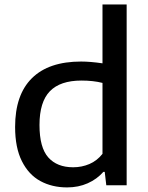

<svg xmlns="http://www.w3.org/2000/svg" viewBox="-20 -828 662 858"><path d="M47.5 -260.5Q47.5 -404.5 122.8 -478.8Q198 -553 342.5 -553Q383 -553 438 -545V-808H546V0H455L448 -60H442Q413.5 -27.5 372 -9Q330.5 9.5 280 9.5Q212.5 9.5 160.2 -19Q108 -47.5 77.8 -107.8Q47.5 -168 47.5 -260.5ZM438 -140.5V-457.5Q397 -468 344 -468Q249 -468 202.8 -420.2Q156.5 -372.5 156.5 -269.5Q156.5 -168.5 195.8 -124.5Q235 -80.5 307 -80.5Q345.5 -80.5 379.5 -95Q413.5 -109.5 438 -140.5Z"/></svg>

Font: Encode Sans Semi Expanded Medium
Style: Regular
Weight: 500
Width: 6
Designer: Multiple Designers
Foundry: Impallari Type
Version: Version 2.000